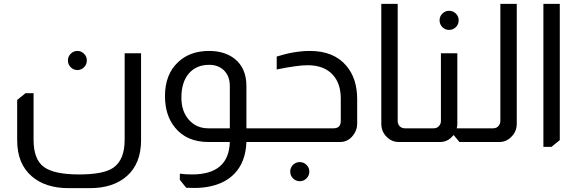

<svg xmlns="http://www.w3.org/2000/svg" viewBox="-20 -736 2990 995"><path d="M381 -472Q401 -472 415.5 -457.5Q430 -443 430 -423Q430 -402 415.5 -387.5Q401 -373 381 -373Q361 -373 346.5 -387.5Q332 -402 332 -423Q332 -443 346.5 -457.5Q361 -472 381 -472ZM711 -460V-9Q711 111 638 176Q567 239 446 239H335Q216 239 145 178Q69 113 69 -9V-218L112 -253H154V-11Q154 89 206.5 128.5Q259 168 390 168Q515 168 566 134Q626 93 626 -11V-460Z M1061 0Q947 0 886 -76Q835 -139 835 -238Q835 -351 903 -414Q964 -472 1064 -472Q1142 -472 1194 -433Q1257 -384 1257 -290V-71H1289V0H1257Q1253 105 1194 165Q1149 211 1077 228Q1036 238 991 238Q967 238 945 237L912 196V164Q942 168 975 168Q1166 168 1171 0ZM1171 -290Q1171 -341 1141 -371Q1112 -400 1064 -400Q997 -400 958.5 -355Q920 -310 920 -230Q920 -159 959 -115Q998 -71 1060 -71H1171Z M1414 -443Q1506 -472 1586 -472Q1710 -472 1775 -395Q1831 -329 1831 -222V-95Q1831 -61 1810 -35Q1784 0 1741 0H1281V-71H1708Q1746 -71 1746 -109V-225Q1746 -303 1705 -348Q1660 -398 1574 -398Q1522 -398 1414 -376ZM1533 104Q1554 104 1568.5 118.5Q1583 133 1583 153Q1583 174 1568.5 188.5Q1554 203 1533 203Q1513 203 1498.5 188.5Q1484 174 1484 153Q1484 133 1498.5 118.5Q1513 104 1533 104Z M2041 -716V-109Q2041 -93 2051 -82Q2062 -71 2079 -71H2092V0H2046Q2014 0 1990 -21Q1956 -50 1956 -95V-716Z M2307 -680Q2328 -680 2342.5 -665.5Q2357 -651 2357 -631Q2357 -610 2342.5 -595.5Q2328 -581 2307 -581Q2287 -581 2272.5 -595.5Q2258 -610 2258 -631Q2258 -651 2272.5 -665.5Q2287 -680 2307 -680ZM2350 -460V-95Q2350 -83 2347 -71H2400V0H2361L2332 -35H2329Q2302 0 2259 0H2085V-71H2227Q2243 -71 2253 -81Q2265 -92 2265 -109V-460Z M2658 -716V-95Q2658 -56 2632 -29Q2605 0 2567 0H2393V-71H2535Q2554 -71 2564 -84Q2573 -95 2573 -109V-716Z M2881 -716V-10L2838 25H2796V-716Z"/></svg>

Font: Almarai
Style: Regular
Weight: 400
Designer: Boutros International 2019
Foundry: Created by Boutros International 2019
Version: Version 1.10